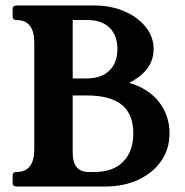

<svg xmlns="http://www.w3.org/2000/svg" viewBox="-20 -680 673 700"><path d="M40 0Q26 0 26 -13V-40Q26 -53 40 -53Q105 -53 105 -136V-524Q105 -607 40 -607Q26 -607 26 -620V-647Q26 -660 40 -660H323Q384 -660 433 -639Q482 -618 511 -582Q540 -546 540 -501Q540 -423 451 -378Q520 -358 559 -309Q598 -260 598 -194Q598 -137 568 -93.5Q538 -50 485 -25Q432 0 363 0ZM303 -53H325Q392 -53 429 -90.5Q466 -128 466 -194Q466 -264 424 -298Q382 -332 296 -332H245V-126Q245 -87 260 -70Q275 -53 303 -53ZM245 -394H295Q349 -394 378.5 -422.5Q408 -451 408 -501Q408 -551 379.5 -579Q351 -607 298 -607H245Z"/></svg>

Font: Young Serif Light
Style: Regular
Weight: 300
Designer: Bastien Sozeau
Foundry: NBR — Bastien Sozeau
Version: Version 5.001